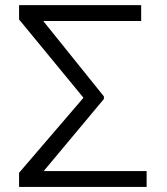

<svg xmlns="http://www.w3.org/2000/svg" viewBox="-20 -737 657 757"><path d="M558.1 -62.5V0H55.2V-55.7L309.1 -351.6L55.2 -660.2V-716.8H536.6V-654.3H150.4L389.6 -356.9V-346.7L152.3 -62.5Z"/></svg>

Font: Interop Light
Style: Regular
Weight: 300
Designer: Rasmus Andersson, Google, Jang Haemin
Foundry: jhaemin
Version: Version 1.007